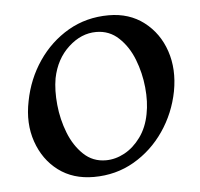

<svg xmlns="http://www.w3.org/2000/svg" viewBox="-38 -705 478 459"><g transform="rotate(-5 201.5 -475.0)"><path d="M169.8 -284Q120 -284 85 -310.2Q50 -336.5 34.6 -381Q19.2 -425.5 30 -478.2Q40 -530.5 68.9 -573Q97.8 -615.5 141.2 -640.8Q184.8 -666 238.5 -666Q287.8 -666 323 -639Q358.2 -612 373.1 -567.9Q388 -523.8 378.2 -471.2Q368 -419.2 339 -376.9Q310 -334.5 266.5 -309.2Q223 -284 169.8 -284ZM202 -321.2Q225 -321.2 246.9 -333.1Q268.8 -345 285.5 -367.9Q302.2 -390.8 308.2 -422.8Q314 -451.5 310.5 -486.8Q307 -522 294.4 -554.2Q281.8 -586.5 259.2 -607.6Q236.8 -628.8 205.2 -628.8Q169.2 -628.8 138.8 -600.8Q108.2 -572.8 99 -527Q94 -498.5 97.5 -463.2Q101 -428 113.6 -395.8Q126.2 -363.5 148.4 -342.4Q170.5 -321.2 202 -321.2Z"/></g></svg>

Font: Young Serif Light
Style: Italic
Weight: 300
Italic angle: -10.979°
Designer: Bastien Sozeau
Foundry: NBR — Bastien Sozeau
Version: Version 5.001